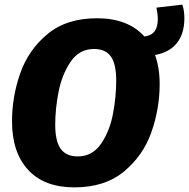

<svg xmlns="http://www.w3.org/2000/svg" viewBox="-20 -792 818 831"><path d="M651 -554Q671 -499 671 -428Q671 -322 635.5 -220.5Q600 -119 517 -50Q434 19 302 19Q172 19 102 -56.5Q32 -132 32 -267Q32 -373 67.5 -474.5Q103 -576 185.5 -644.5Q268 -713 400 -713Q534 -713 605 -634Q635 -638 649 -656.5Q663 -675 663 -710Q663 -731 657 -759L769 -772Q778 -747 778 -713Q778 -646 745.5 -605.5Q713 -565 651 -554ZM483 -443Q483 -516 459.5 -548Q436 -580 387 -580Q323 -580 285.5 -524.5Q248 -469 233.5 -394.5Q219 -320 219 -253Q219 -180 243 -147.5Q267 -115 316 -115Q380 -115 417.5 -170Q455 -225 469 -299.5Q483 -374 483 -443Z"/></svg>

Font: Trujillo ExtraBold
Style: Italic
Weight: 800
Italic angle: -8°
Designer: Fira Sans original fonts by bBox Type GmbH, Carrois Corporate GbR, & Edenspiekermann AG / Changes by Cristiano Sobral
Foundry: Fira Sans original fonts by bBox Type GmbH, Carrois Corporate GbR, & Edenspiekermann AG / Changes by Cristiano Sobral
Version: Version 4.301;July 28, 2020;FontCreator 13.0.0.2655 64-bit